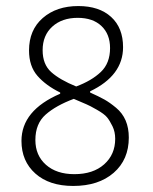

<svg xmlns="http://www.w3.org/2000/svg" viewBox="-20 -610 505 635"><path d="M239 -590Q308 -590 347.5 -554Q387 -518 387 -454Q387 -360 278 -308V-304Q307 -291 325 -281Q343 -271 364 -253.5Q385 -236 395.5 -211.5Q406 -187 406 -155Q406 -82 356 -38.5Q306 5 222 5Q143 5 97 -36Q51 -77 51 -144Q51 -245 179 -300V-304Q132 -327 104 -359Q76 -391 76 -443Q76 -511 121.5 -550.5Q167 -590 239 -590ZM237 -551Q185 -551 153 -522Q121 -493 121 -444Q121 -397 149.5 -371.5Q178 -346 232 -324Q283 -343 313.5 -372Q344 -401 344 -451Q344 -497 315.5 -524Q287 -551 237 -551ZM224 -283Q165 -261 131 -231Q97 -201 97 -147Q97 -96 132 -65Q167 -34 226 -34Q288 -34 324.5 -66.5Q361 -99 361 -151Q361 -174 352 -192.5Q343 -211 334 -222Q325 -233 300.5 -247Q276 -261 266 -265Q256 -269 224 -283Z"/></svg>

Font: Alegreya Sans Light
Style: Regular
Weight: 300
Designer: Juan Pablo del Peral
Foundry: Huerta Tipografica
Version: Version 2.007